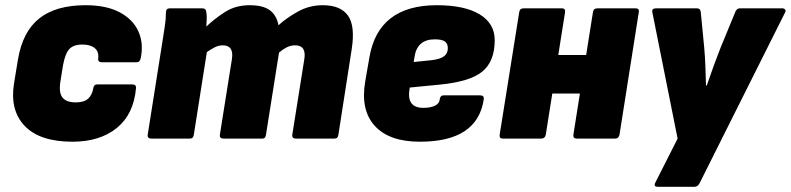

<svg xmlns="http://www.w3.org/2000/svg" viewBox="-20 -532 3035 737"><path d="M258 12Q133 12 75 -48.5Q17 -109 34 -213L49 -304Q67 -411 131 -461.5Q195 -512 308 -512Q389 -512 440 -484.5Q491 -457 511.5 -411Q532 -365 520 -308Q517 -293 505 -293H371Q355 -293 357 -308Q360 -334 343.5 -347.5Q327 -361 296 -361Q262 -361 246 -343.5Q230 -326 222 -282L212 -220Q205 -177 219.5 -158Q234 -139 271 -139Q303 -139 318.5 -153.5Q334 -168 338 -193Q340 -208 353 -208H487Q504 -208 502 -193Q493 -93 428 -40.5Q363 12 258 12Z M561 0Q545 0 547 -15L603 -369Q608 -402 612.5 -430.5Q617 -459 617 -485Q617 -500 632 -500H757Q771 -500 772 -485Q774 -473 773.5 -459Q773 -445 772 -430Q802 -459 843 -485.5Q884 -512 938 -512Q990 -512 1016 -492.5Q1042 -473 1049 -435Q1078 -462 1122.5 -487Q1167 -512 1219 -512Q1287 -512 1315.5 -472.5Q1344 -433 1330 -343L1279 -15Q1277 0 1264 0H1116Q1100 0 1102 -15L1148 -304Q1157 -358 1113 -358Q1095 -358 1079 -349.5Q1063 -341 1051 -330L1001 -15Q1000 -8 997 -4Q994 0 986 0H838Q822 0 824 -15L870 -304Q879 -358 835 -358Q819 -358 803.5 -350Q788 -342 774 -332L724 -15Q722 0 709 0Z M1592 12Q1474 12 1418.5 -49Q1363 -110 1382 -220L1398 -312Q1432 -512 1657 -512Q1763 -512 1821 -477Q1879 -442 1879 -378Q1879 -296 1831 -257Q1783 -218 1666 -207L1553 -196L1552 -190Q1540 -118 1605 -118Q1633 -118 1650 -126.5Q1667 -135 1668 -151Q1670 -166 1683 -166H1823Q1839 -166 1837 -151Q1813 12 1592 12ZM1568 -294 1637 -301Q1670 -305 1684.5 -316Q1699 -327 1699 -347Q1699 -365 1687.5 -373Q1676 -381 1649 -381Q1581 -381 1571 -313Z M1910 0Q1896 0 1898 -15L1973 -485Q1975 -500 1990 -500H2137Q2151 -500 2149 -485L2123 -321H2230L2256 -485Q2258 -500 2273 -500H2420Q2435 -500 2432 -485L2358 -15Q2355 0 2341 0H2194Q2179 0 2181 -15L2206 -173H2100L2075 -15Q2072 0 2057 0Z M2505 185Q2488 185 2495 170L2581 0L2484 -485Q2481 -500 2498 -500H2655Q2669 -500 2670 -485L2683 -351Q2686 -318 2687.5 -281.5Q2689 -245 2690 -204H2693Q2707 -245 2720 -280.5Q2733 -316 2746 -349L2802 -485Q2804 -491 2808.5 -495.5Q2813 -500 2820 -500H2983Q2990 -500 2993.5 -495.5Q2997 -491 2994 -485L2666 170Q2659 185 2646 185Z"/></svg>

Font: Sofia Sans ExtraBlack
Style: Italic
Weight: 1000
Italic angle: -9°
Designer: Botio Nikoltchev, Ani Petrova
Foundry: lettersoup
Version: Version 4.100; ttfautohint (v1.8.4.7-5d5b)